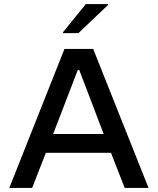

<svg xmlns="http://www.w3.org/2000/svg" viewBox="-20 -930 780 950"><path d="M26 0 299 -688H441L715 0H597L529 -174H207L139 0ZM243 -267H493L372 -584H365ZM292 -766V-771L405 -910H514V-905L368 -766Z"/></svg>

Font: Saira SemiExpanded Medium
Style: Regular
Weight: 500
Width: 6
Designer: Hector Gatti with collaboration of the Omnibus-Type team
Foundry: Omnibus-Type
Version: Version 1.101